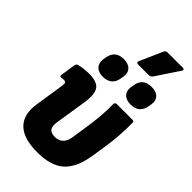

<svg xmlns="http://www.w3.org/2000/svg" viewBox="-274 -986 1079 1079"><g transform="rotate(45 265.5 -446.5)"><path d="M256 11Q145 11 96.5 -38Q48 -87 64 -183L89 -346Q93 -369 89.5 -376Q86 -383 73 -383Q67 -383 62.5 -382.5Q58 -382 53 -381Q43 -380 44 -392L58 -484Q60 -491 63.5 -494.5Q67 -498 77 -500Q93 -504 113 -506Q133 -508 151 -508Q214 -508 235 -478Q256 -448 244 -372L215 -187Q210 -152 221.5 -136Q233 -120 265 -120Q295 -120 313.5 -138.5Q332 -157 337 -195L349 -274Q358 -329 362.5 -382Q367 -435 366 -482Q366 -497 381 -497H505Q517 -497 517 -485Q518 -440 514.5 -387.5Q511 -335 503 -284L489 -194Q472 -86 417.5 -37.5Q363 11 256 11ZM308 -739Q291 -739 297 -755L357 -890Q362 -904 376 -904H499Q506 -904 508.5 -899Q511 -894 506 -888L416 -753Q408 -739 391 -739ZM215 -550Q181 -550 163 -568Q145 -586 148 -618L151 -636Q161 -704 230 -704Q265 -704 283.5 -686Q302 -668 298 -636L295 -618Q285 -550 215 -550ZM436 -550Q402 -550 383.5 -568Q365 -586 369 -618L372 -636Q381 -704 451 -704Q487 -704 505 -686Q523 -668 519 -636L516 -618Q506 -550 436 -550Z"/></g></svg>

Font: Sofia Sans Semi Condensed Black
Style: Italic
Weight: 900
Italic angle: -9°
Version: Version 4.100